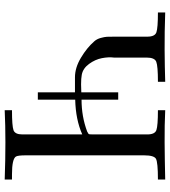

<svg xmlns="http://www.w3.org/2000/svg" viewBox="27 -751 723 817"><g transform="rotate(90 388.5 -342.5)"><path d="M449 -32Q516 -32 534 -38.5Q552 -45 552 -76V-331Q489 -303 404 -301V-142H373V-300Q356 -300 341 -300Q333 -300 325.5 -300Q318 -300 314 -300Q310 -300 309 -300Q268 -300 225.5 -325.5Q183 -351 156 -382Q146 -393 141.5 -409.5Q137 -426 136.5 -436Q136 -446 136 -470V-608Q136 -640 117.5 -646.5Q99 -653 33 -653V-684Q118 -681 191.5 -681.5Q265 -682 328 -684V-653Q261 -653 243 -646Q225 -639 225 -605V-466Q222 -443 227.5 -414.5Q233 -386 252 -360Q271 -334 298 -329Q313 -326 339 -326Q354 -326 373 -327V-484H404V-328Q476 -328 540 -352L550 -358Q552 -360 552 -376V-608Q552 -640 533.5 -646.5Q515 -653 449 -653V-684Q512 -681 586 -681.5Q660 -682 744 -684V-653Q670 -653 655.5 -644.5Q641 -636 641 -594V-90Q641 -58 646 -49Q656 -32 722 -32Q723 -32 725 -32Q727 -32 731.5 -32Q736 -32 744 -32V-1Q660 -4 586 -4Q512 -4 449 -1Z"/></g></svg>

Font: cwTeXMing
Style: Medium
Weight: 500
Version: Version 1.17